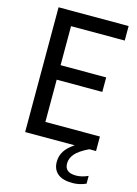

<svg xmlns="http://www.w3.org/2000/svg" viewBox="-139 -814 787 1100"><g transform="rotate(15 254.5 -264.0)"><path d="M345.5 111.5Q345.5 138.5 362 152Q378.5 165.5 413 165.5Q445.5 165.5 483.5 148.5V194.5Q445.5 212 403.5 212Q346 212 316 187.5Q286 163 286 117Q286 82.5 303.8 54.2Q321.5 26 361 0H67V-740H482.5V-654H164V-422.5H434.5V-336.5H164V-86H487.5V0H447.5Q390.5 27.5 368 54Q345.5 80.5 345.5 111.5Z"/></g></svg>

Font: Encode Sans Condensed Medium
Style: Regular
Weight: 500
Width: 3
Designer: Multiple Designers
Foundry: Impallari Type
Version: Version 2.000